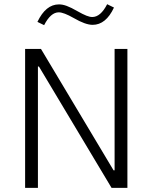

<svg xmlns="http://www.w3.org/2000/svg" viewBox="-20 -902 731 922"><path d="M530.3 -84H525.4L176.8 -667H100.6V0H162.1V-582.5H167L515.6 0H591.8V-667H530.3ZM191.9 -781.2C212.9 -822.3 236.3 -842.8 262.2 -842.8C278.3 -842.8 302.2 -833.5 334 -815.4C371.6 -793.5 401.9 -782.7 424.8 -782.7C467.3 -782.7 501.5 -810.5 527.3 -865.7L494.6 -881.8C473.6 -840.8 449.7 -820.3 423.3 -820.3C407.2 -820.3 387.7 -828.1 352.1 -848.1C310.5 -872.1 286.1 -880.9 263.2 -880.9C220.7 -880.9 186.5 -853 159.7 -796.9Z"/></svg>

Font: Estedad Light
Style: Regular
Weight: 300
Designer: Amin Abedi
Version: Version 7.3